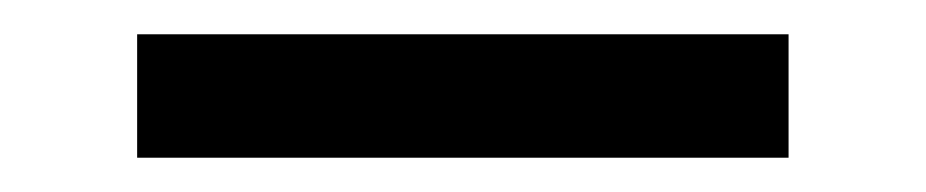

<svg xmlns="http://www.w3.org/2000/svg" viewBox="-20 -396 540 112"><path d="M60 -304H440V-376H60Z"/></svg>

Font: Iosevka SS09
Style: Regular
Weight: 400
Monospace: yes
Designer: Belleve Invis
Foundry: Belleve Invis
Version: Version 5.2.1; ttfautohint (v1.8.3)